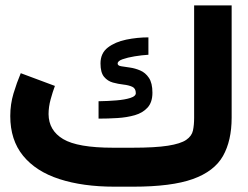

<svg xmlns="http://www.w3.org/2000/svg" viewBox="-20 -702 934 722"><path d="M477.5 -146.5Q564 -146.5 611.6 -154.1Q659.2 -161.6 680.2 -176Q701.2 -190.4 705.6 -211.2Q710 -231.9 710 -258.8V-681.6H851.1V-259.8Q851.1 -172.9 818.4 -115.2Q785.6 -57.6 705.3 -28.8Q625 0 481 0H410.2Q291.5 0 203.4 -28.6Q115.2 -57.1 66.9 -116.2Q18.6 -175.3 18.6 -265.6Q18.6 -310.1 30.8 -350.6Q43 -391.1 58.1 -426.8L186.5 -378.9Q178.2 -356.9 170.4 -328.4Q162.6 -299.8 162.6 -272.9Q163.1 -211.4 217.5 -179Q272 -146.5 405.3 -146.5ZM350.6 -321.3Q385.7 -321.8 417.7 -324.5Q449.7 -327.1 470.2 -333.7Q490.7 -340.3 490.7 -351.6Q490.7 -369.6 477.3 -375.7Q463.9 -381.8 444.1 -384Q424.3 -386.2 404.5 -391.6Q384.8 -397 371.3 -413.1Q357.9 -429.2 357.9 -463.4Q357.9 -502 385.5 -523.2Q413.1 -544.4 454.8 -553Q496.6 -561.5 538.1 -561.5V-496.1Q513.2 -494.6 486.3 -490.2Q459.5 -485.8 440.9 -479.2Q422.4 -472.7 422.4 -462.9Q422.4 -455.1 435.5 -452.9Q448.7 -450.7 468.3 -448Q487.8 -445.3 507.3 -437Q526.9 -428.7 540 -409.2Q553.2 -389.6 553.2 -353.5Q553.2 -317.4 534.9 -297.4Q516.6 -277.3 486.8 -268.8Q457 -260.3 421.4 -258.1Q385.7 -255.9 350.6 -255.9Z"/></svg>

Font: Vazir Black WOL-UI
Style: Black-WOL-UI
Weight: 900
Designer: Saber Rastikerdar
Foundry: Saber Rastikerdar
Version: Version 30.0.0